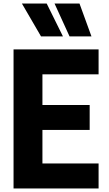

<svg xmlns="http://www.w3.org/2000/svg" viewBox="-20 -1057 613 1077"><path d="M122 -853ZM370 -853 286 -1037H426L493 -853ZM210 -853 103 -1037H242L333 -853ZM533 0H56V-780H533V-640H218V-468H483V-328H218V-140H533Z"/></svg>

Font: Tanohe Sans
Style: Bold
Weight: 700
Designer: Village Type and Design LLC & Cristiano Sobral
Foundry: Cooper Hewitt Smithsonian Design Museum
Version: Version 1.00;September 29, 2021;FontCreator 13.0.0.2655 64-b